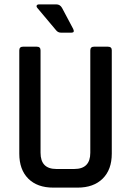

<svg xmlns="http://www.w3.org/2000/svg" viewBox="-20 -856 597 876"><path d="M306 -707H258Q244 -707 235 -719L151 -819Q145 -826 147.5 -831Q150 -836 159 -836H237Q254 -836 263 -820L314 -724Q322 -707 306 -707ZM409 -643H472Q490 -643 490 -627V-155Q490 -82 448.5 -41Q407 0 334 0H223Q150 0 109 -41Q68 -82 68 -155V-626Q68 -643 85 -643H148Q165 -643 165 -626V-159Q165 -85 237 -85H319Q392 -85 392 -159V-626Q392 -643 409 -643Z"/></svg>

Font: Rajdhani Semibold
Style: Regular
Weight: 600
Designer: Satya Rajpurohit, Jyotish Sonowal
Foundry: Indian Type Foundry
Version: Version 1.200;PS 1.0;hotconv 1.0.78;makeotf.lib2.5.61930; tt